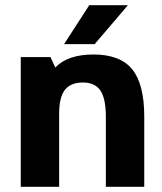

<svg xmlns="http://www.w3.org/2000/svg" viewBox="-20 -720 626 740"><path d="M176 -500 175 -499 193 -460Q242 -510 340 -510Q443 -510 489.5 -453Q536 -396 536 -270V0H388V-270Q388 -340 367 -371Q346 -402 300 -402Q252 -402 230 -373.5Q208 -345 208 -282V0H60V-500ZM324 -700H473L345 -550H227Z"/></svg>

Font: Fivo Sans
Style: Regular
Weight: 700
Designer: Alexander Slobzheninov
Foundry: Alexander Slobzheninov
Version: 1.0